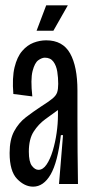

<svg xmlns="http://www.w3.org/2000/svg" viewBox="-20 -689 340 719"><path d="M104 10Q72 10 44 -19Q16 -48 16 -116Q16 -166 33 -197.5Q50 -229 76.5 -249.5Q103 -270 132 -289Q162 -308 176 -319.5Q190 -331 194 -343Q198 -355 198 -375Q198 -398 194.5 -420.5Q191 -443 180 -458Q169 -473 148 -473Q137 -473 123.5 -463.5Q110 -454 102 -423Q94 -392 101 -328L30 -337Q25 -398 34.5 -437Q44 -476 63 -498Q82 -520 105.5 -529Q129 -538 153 -538Q215 -538 242.5 -489Q270 -440 270 -350V-241Q270 -181 270.5 -120.5Q271 -60 272 0H201Q205 -46 208.5 -91.5Q212 -137 216 -183H208Q196 -81 169.5 -35.5Q143 10 104 10ZM124 -53Q141 -53 154.5 -73Q168 -93 177.5 -124.5Q187 -156 192 -191Q197 -226 197 -257V-277Q175 -261 149.5 -242.5Q124 -224 106 -196Q88 -168 88 -121Q88 -83 99.5 -68Q111 -53 124 -53ZM180 -574H117L153 -669H234Z"/></svg>

Font: Bricolage Grotesque 48pt Condensed Light
Style: Regular
Weight: 300
Width: 3
Designer: Mathieu Triay
Foundry: Atelier Triay
Version: Version 1.000; ttfautohint (v1.8.4.7-5d5b);gftools[0.9.32]